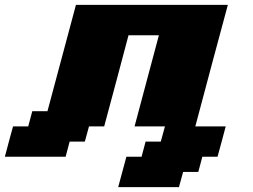

<svg xmlns="http://www.w3.org/2000/svg" viewBox="-20 -645 1040 790"><path d="M466.3 125H716.3L733.4 62.5H795.9L812.5 0H875Q880.9 -21 892.1 -62.5Q903.3 -104 908.7 -125H783.7Q805.7 -208.5 850.3 -375.2Q895 -542 917.5 -625H292.5L175.3 -187.5H112.8L96.2 -125H33.7Q27.8 -104 16.6 -62.5Q5.4 -21 0 0H250L266.6 -62.5H329.1L346.2 -125H408.7Q425.8 -187.5 459 -312.5Q492.2 -437.5 508.8 -500H633.8Q617.2 -437.5 583.7 -312.5Q550.3 -187.5 533.7 -125H658.7L641.6 -62.5H579.1L562.5 0H500Q494.1 21 483.2 62.5Q472.2 104 466.3 125Z"/></svg>

Font: Faithful 32x
Style: BoldOblique
Weight: 400
Foundry: Faithful Resource Pack
Version: Version 1.0; January 27, 2023